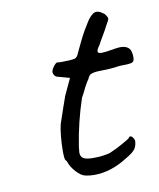

<svg xmlns="http://www.w3.org/2000/svg" viewBox="-68 -610 547 660"><g transform="rotate(-10 205.5 -279.5)"><path d="M125 -63Q125 -65 123 -67.5Q121 -70 120 -71Q116 -74 116 -104Q116 -128 118.5 -154Q121 -180 125 -196L143 -249L157 -289L184 -347L144 -358Q137 -359 132.5 -365Q128 -371 128 -376Q128 -384 136.5 -395.5Q145 -407 150 -407Q153 -406 166 -406Q196 -406 211 -409Q221 -413 225 -425Q229 -433 234.5 -445Q240 -457 245 -467Q248 -473 254.5 -485.5Q261 -498 271 -514Q273 -517 280 -528.5Q287 -540 297 -548Q304 -555 314 -555Q324 -555 340 -542Q342 -539 345.5 -534Q349 -529 349 -525Q349 -521 341 -508Q335 -496 329.5 -486.5Q324 -477 320 -470Q308 -450 303 -440Q293 -427 293 -420Q293 -413 306 -413Q320 -413 353 -419Q367 -421 372 -421Q407 -421 410 -392Q411 -386 411 -378Q411 -364 401.5 -361Q392 -358 359 -358Q327 -353 293 -353Q287 -353 279.5 -352.5Q272 -352 264 -350Q256 -348 252.5 -344Q249 -340 245 -331Q242 -328 231 -308Q217 -279 213 -273Q186 -193 173 -109Q171 -93 171 -89Q171 -74 181 -68Q191 -62 215 -62Q249 -62 274 -69Q304 -82 319 -91Q328 -96 335.5 -100.5Q343 -105 346 -107Q349 -113 353 -113Q361 -113 367 -97Q367 -81 360 -69Q353 -57 325 -41Q267 -4 209 -4Q193 -4 179 -7Q163 -10 146.5 -28.5Q130 -47 125 -63Z"/></g></svg>

Font: Caveat
Style: Regular
Weight: 400
Designer: Pablo Impallari
Foundry: Pablo Impallari
Version: Version 1.500; ttfautohint (v1.6)